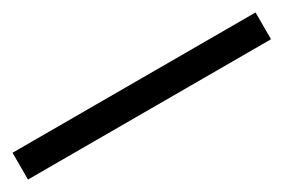

<svg xmlns="http://www.w3.org/2000/svg" viewBox="-13 -1006 626 424"><g transform="rotate(-30 300.0 -794.0)"><path d="M609.9 -759.8H-9.8V-828.1H609.9Z"/></g></svg>

Font: Noto Mono
Style: Regular
Weight: 400
Designer: Monotype Design Team
Foundry: Monotype Imaging Inc.
Version: Version 1.00